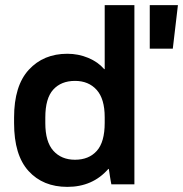

<svg xmlns="http://www.w3.org/2000/svg" viewBox="-20 -720 715 750"><path d="M243 10Q148 10 91.5 -52Q35 -114 35 -239V-261Q35 -385 92.5 -447.5Q150 -510 243 -510Q286 -510 324.5 -494Q363 -478 387 -450H389V-700H505V0H415Q414 -4 412.5 -13Q411 -22 409.5 -31Q408 -40 407 -48Q406 -56 405 -60H403Q342 10 243 10ZM273 -96Q327 -96 358 -130.5Q389 -165 389 -240V-262Q389 -334 357.5 -369Q326 -404 273 -404Q219 -404 188 -370Q157 -336 157 -261V-239Q157 -166 188.5 -131Q220 -96 273 -96ZM565 -700H675L655 -530H565Z"/></svg>

Font: PT Root UI Bold
Style: Regular
Weight: 700
Designer: Vitaly Kuzmin
Foundry: ParaType Ltd.
Version: Version 2.000G